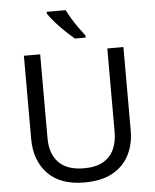

<svg xmlns="http://www.w3.org/2000/svg" viewBox="-62 -996 855 1057"><g transform="rotate(-5 365.5 -467.0)"><path d="M640 -252Q640 -178 610 -118.5Q580 -59 518.5 -24.5Q457 10 362 10Q229 10 159.5 -62.5Q90 -135 90 -254V-714H180V-251Q180 -164 226.5 -116Q273 -68 367 -68Q432 -68 472.5 -91.5Q513 -115 532 -156.5Q551 -198 551 -252V-714H640ZM341 -944Q352 -922 368.5 -894.5Q385 -867 403.5 -841Q422 -815 437 -796V-784H378Q361 -798 340 -817.5Q319 -837 298.5 -858.5Q278 -880 261.5 -900Q245 -920 236 -934V-944Z"/></g></svg>

Font: Noto Sans Oriya
Style: Regular
Weight: 400
Designer: Amélie Bonet and Sol Matas
Foundry: Google LLC
Version: Version 2.006